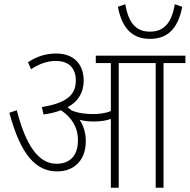

<svg xmlns="http://www.w3.org/2000/svg" viewBox="-20 -884 893 904"><path d="M838 -852 803 -864C787 -768 746 -735 686 -735C627 -735 586 -768 570 -864L535 -852C556 -742 610 -701 686 -701C763 -701 817 -742 838 -852ZM384 -220C384 -256 375 -289 355 -320C376 -314 399 -312 421 -312C449 -312 477 -315 502 -324V0H539V-587H713V0H750V-587H853V-622H431V-587H502V-361C475 -350 444 -347 418 -347C388 -347 351 -350 317 -364C311 -369 305 -374 298 -379C350 -407 374 -450 374 -505C374 -577 332 -632 244 -632C196 -632 152 -618 112 -591L126 -558C164 -583 202 -597 243 -597C306 -597 337 -561 337 -505C337 -438 295 -399 177 -380L185 -345C216 -349 243 -356 267 -365C317 -331 347 -286 347 -223C347 -153 311 -113 246 -113C162 -113 102 -198 59 -365L24 -353C78 -153 150 -77 249 -77C328 -77 384 -128 384 -220Z"/></svg>

Font: Noto Sans Devanagari SemiCondensed ExtraLight
Style: Regular
Weight: 200
Width: 4
Designer: Jelle Bosma - Monotype Design Team
Foundry: Monotype Imaging Inc.
Version: Version 2.004